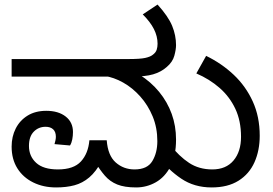

<svg xmlns="http://www.w3.org/2000/svg" viewBox="-20 -810 1196 842"><path d="M226 12Q170 12 125.5 -10Q81 -32 56 -72Q31 -112 31 -167Q31 -211 49 -246.5Q67 -282 101 -303Q135 -324 183 -324Q236 -324 268 -299Q300 -274 300 -231Q300 -215 297 -199Q294 -183 287 -172L219 -178Q221 -184 223 -193.5Q225 -203 225 -210Q225 -232 213 -243Q201 -254 180 -254Q149 -254 128 -232.5Q107 -211 107 -170Q107 -125 138.5 -96Q170 -67 234 -67Q303 -67 335 -102Q367 -137 372 -195H448Q453 -128 487.5 -97.5Q522 -67 570 -67Q626 -67 648 -103.5Q670 -140 670 -191Q670 -250 649.5 -299.5Q629 -349 595 -387Q561 -425 520 -448Q479 -471 438 -477L591 -483Q642 -451 678 -407Q714 -363 733 -310.5Q752 -258 752 -198Q752 -126 727.5 -79.5Q703 -33 663 -10.5Q623 12 577 12Q526 12 494 -1Q462 -14 440 -39.5Q418 -65 396 -101L427 -105Q401 -57 371.5 -32Q342 -7 306.5 2.5Q271 12 226 12ZM31 -474V-551H541Q595 -551 617 -556Q639 -561 649 -569Q663 -579 667 -591.5Q671 -604 671 -618Q671 -651 655 -682.5Q639 -714 606 -747L671 -790Q718 -738 735 -696.5Q752 -655 752 -612Q752 -593 744.5 -565.5Q737 -538 711 -516Q686 -494 651.5 -484Q617 -474 559 -474ZM908 12Q832 12 775 -26.5Q718 -65 673 -123L724 -177Q766 -124 809.5 -95.5Q853 -67 911 -67Q971 -67 1004 -106Q1037 -145 1037 -210Q1037 -280 1012 -333Q987 -386 943 -424.5Q899 -463 841 -488L884 -565Q952 -532 1005 -482Q1058 -432 1088.5 -365Q1119 -298 1119 -215Q1119 -150 1096 -98.5Q1073 -47 1026 -17.5Q979 12 908 12Z"/></svg>

Font: hexukannada05
Style: Book
Weight: 400
Designer: Jelle Bosma - Monotype Design Team
Foundry: Monotype Imaging Inc.
Version: Version 2.003